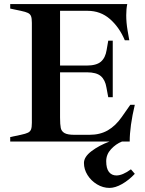

<svg xmlns="http://www.w3.org/2000/svg" viewBox="-20 -693 711 940"><path d="M621 136 640 158Q611 189 577.5 208Q544 227 516 227Q484 227 455 209.5Q426 192 408.5 164Q391 136 391 105Q391 75 428 47Q465 19 516 0H30V-22L82 -33Q106 -38 117 -43.5Q128 -49 132 -59.5Q136 -70 136 -92V-581Q136 -603 132 -613.5Q128 -624 117 -629.5Q106 -635 82 -640L30 -651V-673H603Q598 -649 598 -618Q598 -583 604.5 -544.5Q611 -506 613 -496H591Q564 -560 518 -600Q472 -640 409 -640H274V-372H403Q452 -372 474 -391Q496 -410 502 -448L510 -494H532V-217H510L501 -265Q495 -302 473.5 -320.5Q452 -339 405 -339H274V-118Q274 -83 277.5 -66.5Q281 -50 296 -41.5Q311 -33 344 -33H418Q470 -33 508 -55Q546 -77 576 -120L618 -180H640Q615 -75 615 0H577Q547 12 523.5 37.5Q500 63 500 96Q500 132 513.5 149Q527 166 550 166Q580 166 621 136Z"/></svg>

Font: Ibarra Real Nova
Style: Bold
Weight: 700
Designer: Jose Maria Ribagorda & Octavio Pardo
Foundry: Jose Maria Ribagorda
Version: Version 1.014